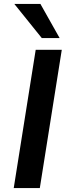

<svg xmlns="http://www.w3.org/2000/svg" viewBox="-20 -959 352 979"><path d="M50 0 162 -705H295L183 0ZM193 -765 53 -939H186L284 -765Z"/></svg>

Font: Nunito Sans 9pt
Style: Bold Italic
Weight: 700
Italic angle: -9°
Version: Version 3.101;gftools[0.9.27]